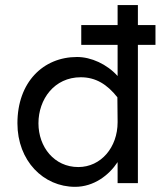

<svg xmlns="http://www.w3.org/2000/svg" viewBox="-20 -723 638 758"><path d="M298.8 -418C358.4 -418 403.3 -389.6 443.4 -338.9L444.3 -245.1V-240.2C444.3 -141.6 378.9 -63.5 289.1 -63.5C194.3 -63.5 131.8 -142.6 131.8 -236.3C131.8 -331.1 194.3 -418 298.8 -418ZM524.4 -703.1H444.3V-624H300.8V-545.9H444.3V-422.9C402.3 -469.7 339.8 -498 284.2 -498C150.4 -498 48.8 -398.4 48.8 -236.3C48.8 -87.9 151.4 14.6 276.4 14.6C350.6 14.6 410.2 -31.2 444.3 -83V0H524.4V-545.9H593.8V-624H524.4Z"/></svg>

Font: Sen-gleads
Style: Regular
Weight: 400
Designer: Kosal Sen, Philatype
Foundry: Philatype
Version: Version 1.004; ttfautohint (v1.8.3)